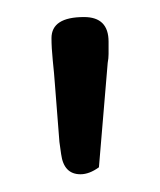

<svg xmlns="http://www.w3.org/2000/svg" viewBox="-20 -530 186 223"><path d="M77.6 -510.2Q106.1 -510.2 106.1 -481.6V-467.3Q106.1 -462.2 105.1 -457.1L94.9 -335.7Q83.7 -327.6 73.5 -327.6Q54.1 -327.6 51 -351Q50 -358.2 49 -365.3L43.9 -430.6Q42.9 -444.9 41.3 -459.7Q39.8 -474.5 39.8 -485.7Q39.8 -510.2 77.6 -510.2Z"/></svg>

Font: Suravaram
Style: Regular
Weight: 400
Designer: Purushoth Kumar Guthula
Foundry: SiliconAndhra, USA.
Version: Version 1.0.4; ttfautohint (v1.2.42-39fb)